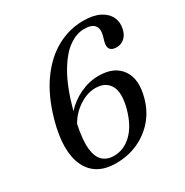

<svg xmlns="http://www.w3.org/2000/svg" viewBox="-166 -847 956 992"><g transform="rotate(-30 311.5 -350.5)"><path d="M464 -711.5Q524 -711.5 561.8 -692Q599.5 -672.5 614.2 -640.5Q629 -608.5 620 -571.5Q613 -540 593.2 -523Q573.5 -506 547.5 -506Q489.5 -506 506.5 -566L514.5 -594Q524.5 -631.5 508.2 -652Q492 -672.5 446 -672.5Q401.5 -672.5 355 -639.8Q308.5 -607 265 -532.2Q221.5 -457.5 187.5 -332L187 -331.5Q225.5 -374 279.5 -399.8Q333.5 -425.5 391 -425.5Q484 -425.5 525.2 -366.2Q566.5 -307 538 -205.5Q520 -139.5 477.8 -90.8Q435.5 -42 375.8 -15.2Q316 11.5 245.5 11.5Q123 11.5 78.5 -82.8Q34 -177 80 -343.5Q114.5 -467 173.2 -548.8Q232 -630.5 306.8 -671Q381.5 -711.5 464 -711.5ZM344.5 -379Q296 -379 247.5 -347.2Q199 -315.5 171 -265.5Q152.5 -177 158.2 -124.8Q164 -72.5 189.5 -49.8Q215 -27 254.5 -27Q314 -27 361 -72.2Q408 -117.5 431.5 -203.5Q455 -291.5 430 -335.2Q405 -379 344.5 -379Z"/></g></svg>

Font: Fraunces 72pt S050
Style: Italic
Weight: 400
Italic angle: -16°
Version: Version 1.000; ttfautohint (v1.8.3)